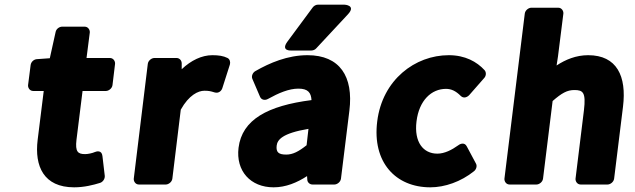

<svg xmlns="http://www.w3.org/2000/svg" viewBox="-20 -764 2717 821"><path d="M141 -166C127 -53 167 37 297 37C340 37 379 27 408 18C420 14 429 1 428 -12L418 -97C415 -123 393 -117 386 -114C375 -109 356 -105 344 -105C313 -105 301 -115 307 -166L333 -375H433C444 -375 459 -385 461 -400L472 -491C473 -502 465 -516 450 -516H350L364 -625C365 -636 357 -650 342 -650H246C234 -650 221 -641 218 -628L193 -515L137 -511C125 -510 113 -500 111 -486L100 -400C99 -389 107 -375 122 -375H167Z M552 0C551 11 559 25 574 25H689C700 25 715 15 717 0L753 -295C788 -358 828 -376 854 -376C873 -376 881 -374 897 -369C916 -363 928 -377 931 -388L963 -488C966 -498 963 -511 953 -516C935 -525 915 -528 888 -528C843 -528 797 -506 757 -468V-493C757 -505 748 -516 735 -516H640C629 -516 614 -506 612 -491Z M1000 -132C988 -33 1051 37 1150 37C1202 37 1250 17 1293 -11L1294 4C1294 15 1304 25 1316 25H1410C1421 25 1436 15 1438 0L1474 -291C1492 -437 1433 -528 1295 -528C1210 -528 1133 -495 1072 -460C1061 -454 1054 -439 1059 -427L1092 -350C1098 -336 1114 -334 1126 -341C1171 -366 1215 -385 1256 -385C1298 -385 1310 -367 1312 -336C1125 -312 1015 -253 1000 -132ZM1163 -141C1166 -166 1186 -194 1299 -213L1291 -143C1257 -116 1232 -103 1204 -103C1171 -103 1160 -113 1163 -141ZM1468 -703C1504 -742 1453 -744 1453 -744H1339C1331 -744 1322 -739 1317 -732L1209 -586C1179 -545 1225 -548 1225 -548H1311C1318 -548 1327 -551 1332 -557Z M1593 -245C1571 -70 1672 37 1820 37C1882 37 1951 13 2007 -32C2017 -40 2021 -55 2015 -65L1976 -138C1967 -156 1949 -150 1940 -143C1912 -123 1881 -107 1850 -107C1790 -107 1750 -156 1761 -245C1772 -335 1825 -384 1887 -384C1910 -384 1929 -375 1950 -354C1963 -341 1979 -349 1987 -358L2051 -431C2059 -440 2060 -455 2052 -464C2019 -500 1969 -528 1899 -528C1755 -528 1615 -423 1593 -245Z M2137 0C2136 11 2144 25 2159 25H2274C2285 25 2300 15 2302 0L2343 -332C2382 -366 2405 -379 2436 -379C2473 -379 2486 -369 2477 -293L2441 0C2440 11 2448 25 2463 25H2578C2589 25 2604 15 2606 0L2644 -308C2660 -438 2618 -528 2495 -528C2443 -528 2398 -509 2360 -484L2366 -523L2389 -706C2390 -717 2382 -731 2367 -731H2252C2241 -731 2226 -721 2224 -706Z"/></svg>

Font: Falling Sky
Style: BlkObl
Weight: 900
Designer: Paul D. Hunt
Foundry: Adobe Systems Incorporated
Version: Version 1.02